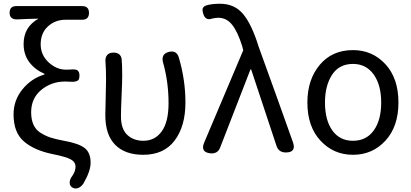

<svg xmlns="http://www.w3.org/2000/svg" viewBox="-20 -829 2237 1044"><path d="M338.9 -450.2Q346.7 -450.2 358.4 -450.7Q370.1 -451.2 376 -451.7Q381.8 -452.1 390.1 -450.7Q398.4 -449.2 402.3 -445.8Q406.2 -442.4 409.2 -435.5Q412.1 -428.7 412.1 -418Q412.1 -405.3 408.7 -397.9Q405.3 -390.6 396 -387.7Q386.7 -384.8 379.9 -384.3Q373 -383.8 357.4 -384.8Q341.8 -385.7 334 -385.7Q259.8 -385.7 204.6 -340.3Q149.4 -294.9 149.4 -218.8Q149.4 -179.7 161.6 -151.9Q173.8 -124 199.7 -107.4Q225.6 -90.8 253.4 -81.5Q281.2 -72.3 323.2 -64.5Q407.2 -49.8 439.9 -24.4Q472.7 1 472.7 55.7Q472.7 101.6 433.6 168.9Q423.8 183.6 409.2 191.4Q394.5 199.2 378.9 193.4Q359.4 185.5 358.9 165.5Q358.4 145.5 373 127.9Q390.6 102.5 390.6 77.1Q390.6 51.8 364.7 37.6Q338.9 23.4 265.6 8.8Q166 -11.7 109.9 -60.1Q53.7 -108.4 53.7 -207Q53.7 -284.2 102.5 -343.8Q151.4 -403.3 221.7 -423.8V-427.7Q169.9 -450.2 139.2 -491.2Q108.4 -532.2 108.4 -589.8Q108.4 -682.6 189.5 -727.5Q129.9 -726.6 75.2 -723.6Q32.2 -721.7 32.2 -759.8Q32.2 -795.9 69.3 -795.9H426.8Q463.9 -795.9 463.9 -758.8Q463.9 -721.7 426.8 -721.7H336.9Q280.3 -721.7 240.7 -685.5Q201.2 -649.4 201.2 -587.9Q201.2 -530.3 244.1 -490.2Q287.1 -450.2 338.9 -450.2Z M988.3 -271.5Q988.3 -142.6 929.7 -64.9Q871.1 12.7 758.8 12.7Q660.2 12.7 606.4 -41.5Q552.7 -95.7 552.7 -202.1Q552.7 -234.4 554.7 -297.9Q556.6 -361.3 556.6 -393.6Q556.6 -455.1 553.7 -490.2Q550.8 -514.6 562 -528.8Q573.2 -543 596.7 -543Q636.7 -543 641.6 -506.8Q644.5 -478.5 644.5 -416Q644.5 -386.7 641.1 -308.6Q637.7 -230.5 637.7 -196.3Q637.7 -127.9 671.9 -95.7Q706.1 -63.5 759.8 -63.5Q822.3 -63.5 859.4 -114.7Q896.5 -166 896.5 -267.6Q896.5 -380.9 868.2 -483.4Q851.6 -535.2 898.4 -546.9Q941.4 -557.6 953.1 -513.7Q988.3 -393.6 988.3 -271.5Z M1386.7 -574.2Q1501 -258.8 1573.2 -54.7Q1591.8 0 1534.2 0Q1495.1 0 1483.4 -36.1L1345.7 -451.2H1341.8L1177.7 -28.3Q1165 7.8 1125 4.9Q1068.4 -1 1089.8 -52.7L1302.7 -555.7L1296.9 -578.1Q1272.5 -656.2 1242.2 -694.3Q1211.9 -732.4 1167 -732.4Q1154.3 -732.4 1134.8 -728.5Q1096.7 -713.9 1085 -754.9Q1079.1 -772.5 1082.5 -783.2Q1085.9 -793.9 1102.5 -799.8Q1130.9 -808.6 1176.8 -808.6Q1254.9 -808.6 1301.8 -752.9Q1348.6 -697.3 1386.7 -574.2Z M1651.4 -271.5Q1651.4 -396.5 1718.8 -476.6Q1786.1 -556.6 1899.4 -556.6Q2004.9 -556.6 2075.7 -480Q2146.5 -403.3 2146.5 -271.5Q2146.5 -140.6 2075.7 -64Q2004.9 12.7 1899.4 12.7Q1793.9 12.7 1722.7 -64Q1651.4 -140.6 1651.4 -271.5ZM1899.4 -481.4Q1824.2 -481.4 1785.6 -422.4Q1747.1 -363.3 1747.1 -271.5Q1747.1 -175.8 1787.1 -119.6Q1827.1 -63.5 1899.4 -63.5Q1971.7 -63.5 2012.2 -119.6Q2052.7 -175.8 2052.7 -271.5Q2052.7 -367.2 2011.7 -424.3Q1970.7 -481.4 1899.4 -481.4Z"/></svg>

Font: GenSenMaruGothic TW TTF Regular
Style: Regular
Weight: 400
Version: Version 1.301